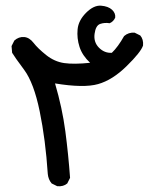

<svg xmlns="http://www.w3.org/2000/svg" viewBox="-20 -475 540 673"><path d="M180.7 177.7 161.1 168Q149.4 154.3 147.5 134.8Q139.6 14.6 119.1 -85Q98.6 -184.6 64.5 -230.5Q30.3 -276.4 22.5 -290L20.5 -313.5L30.3 -333Q45.9 -346.7 64.5 -345.2Q83 -343.8 97.7 -324.7Q112.3 -305.7 141.6 -282.2Q170.9 -258.8 205.1 -253.9Q239.3 -249 295.9 -254.9Q268.6 -280.3 258.8 -310.5Q249 -340.8 252 -372.1Q254.9 -403.3 281.7 -430.2Q308.6 -457 334 -455.1Q359.4 -453.1 372.6 -440.9Q385.7 -428.7 383.8 -413.1Q377.9 -399.4 364.3 -393.6Q346.7 -396.5 331.1 -391.1Q315.4 -385.7 311.5 -356.4Q307.6 -327.1 327.1 -307.6Q346.7 -288.1 372.1 -290Q393.6 -310.5 415 -348.6Q430.7 -362.3 452.1 -360.4L471.7 -350.6Q483.4 -336.9 481.4 -315.4Q473.6 -292 423.8 -243.2Q374 -194.3 323.7 -180.2Q273.4 -166 172.9 -182.6Q198.2 -96.7 209 -15.1Q219.7 66.4 225.6 148.4L215.8 168Q202.1 179.7 180.7 177.7Z"/></svg>

Font: JasonHandwriting1
Style: Regular
Weight: 400
Version: Version 1.48.20